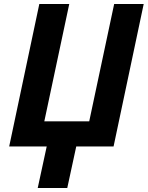

<svg xmlns="http://www.w3.org/2000/svg" viewBox="-20 -734 740 962"><path d="M177 -714H327L202 -126H427L552 -714H700L549 0H362L317 208H169L214 0H26Z"/></svg>

Font: BC Sans
Style: Bold Italic
Weight: 700
Italic angle: -12°
Designer: Monotype Design Team
Province of B.C.
Foundry: Monotype Imaging Inc.
Version: Version 2.000;GOOG;noto-source:20170915:90ef993387c0